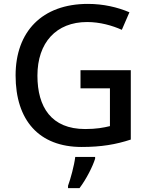

<svg xmlns="http://www.w3.org/2000/svg" viewBox="-20 -744 767 985"><path d="M393 -384V-291H544V-97C511 -89 474 -82 417 -82C243 -82 172 -195 172 -356C172 -525 268 -631 427 -631C493 -631 556 -613 605 -591L644 -681C583 -707 510 -724 431 -724C195 -724 60 -581 60 -357C60 -127 180 10 399 10C500 10 575 -3 651 -28V-384ZM468 70V61H366C361 104 342 174 329 209V221H388C423 175 456 109 468 70Z"/></svg>

Font: Noto Sans Bamum Medium
Style: Regular
Weight: 500
Designer: Monotype Design Team
Foundry: Monotype Imaging Inc.
Version: Version 2.002